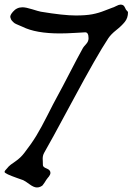

<svg xmlns="http://www.w3.org/2000/svg" viewBox="-24 -826 594 846"><path d="M351.6 -683.6Q350.6 -683.6 309.6 -681.2Q268.6 -678.7 240.2 -678.7Q133.8 -678.7 75.2 -708Q71.3 -710 58.1 -715.3Q44.9 -720.7 40.5 -723.6Q36.1 -726.6 29.8 -733.4Q23.4 -740.2 21.5 -750Q19.5 -758.8 33.2 -774.4Q49.8 -793.9 75.2 -793.9Q89.8 -793.9 117.7 -785.2Q145.5 -776.4 156.2 -774.4Q255.9 -757.8 309.6 -757.8Q354.5 -757.8 382.8 -763.2Q411.1 -768.6 437.5 -779.3Q463.9 -790 470.7 -792Q475.6 -793 487.8 -799.3Q500 -805.7 506.8 -805.7Q514.6 -805.7 519 -802.7Q523.4 -799.8 526.9 -792Q530.3 -784.2 531.2 -783.2Q532.2 -781.2 536.1 -777.8Q540 -774.4 540 -771.5Q540 -747.1 525.9 -729.5Q511.7 -711.9 488.3 -693.4Q464.8 -674.8 453.1 -657.2Q403.3 -582 297.9 -385.7Q192.4 -189.5 170.9 -153.3Q164.1 -141.6 164.1 -127Q164.1 -124 164.6 -114.7Q165 -105.5 165 -98.6Q165 -89.8 181.6 -83.5Q198.2 -77.1 198.2 -64.5Q198.2 -60.5 196.3 -56.2Q194.3 -51.8 191.9 -48.8Q189.5 -45.9 185.5 -41Q181.6 -36.1 179.7 -33.2Q178.7 -31.2 172.4 -21.5Q166 -11.7 163.6 -9.3Q161.1 -6.8 154.3 -3.4Q147.5 0 138.7 0Q125 0 106 -14.2Q86.9 -28.3 78.1 -32.2Q75.2 -33.2 50.3 -42Q25.4 -50.8 10.7 -57.6Q-3.9 -64.5 -3.9 -68.4Q-3.9 -71.3 -0.5 -75.7Q2.9 -80.1 7.8 -85Q12.7 -89.8 14.6 -92.8Q18.6 -97.7 43 -114.3Q67.4 -130.9 84 -153.3Q115.2 -193.4 136.7 -229Q158.2 -264.6 185.1 -317.9Q211.9 -371.1 227.5 -399.4Q249 -438.5 283.2 -504.9Q317.4 -571.3 341.8 -615.2Q344.7 -620.1 355.5 -631.8Q366.2 -643.6 366.2 -657.2Q366.2 -683.6 351.6 -683.6Z"/></svg>

Font: Isabella
Style: Medium
Weight: 500
Designer: John Stracke
Version: Version 001.202